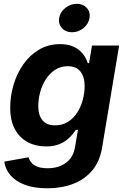

<svg xmlns="http://www.w3.org/2000/svg" viewBox="-20 -784 668 1019"><path d="M231.4 215.3Q160.2 215.3 111.1 196.5Q62 177.7 34.9 145.5Q7.8 113.3 2.9 73.7L131.8 50.8Q135.7 65.9 146.7 79.1Q157.7 92.3 178.5 100.6Q199.2 108.9 232.4 108.9Q291 108.9 329.8 80.3Q368.7 51.8 377.9 -2.4L394 -95.7L381.8 -94.7Q367.7 -71.8 346.7 -51.8Q325.7 -31.7 295.9 -19.3Q266.1 -6.8 225.1 -6.8Q169.4 -6.8 126.5 -30Q83.5 -53.2 58.8 -98.9Q34.2 -144.5 34.2 -212.4Q34.2 -274.4 52 -334.2Q69.8 -394 104 -442.9Q138.2 -491.7 187.5 -520.8Q236.8 -549.8 299.3 -549.8Q334 -549.8 359.6 -540.5Q385.3 -531.2 402.6 -515.9Q419.9 -500.5 430.4 -482.9Q440.9 -465.3 446.3 -448.2L452.6 -449.2L468.3 -542.5H612.3L522 -1.5Q509.8 73.2 469.2 121.1Q428.7 168.9 367.4 192.1Q306.2 215.3 231.4 215.3ZM272.5 -118.7Q311.5 -118.7 341.1 -137.5Q370.6 -156.2 390.1 -187Q409.7 -217.8 419.4 -254.6Q429.2 -291.5 429.2 -327.6Q429.2 -376.5 406.7 -404.5Q384.3 -432.6 339.8 -432.6Q302.2 -432.6 272.7 -413.6Q243.2 -394.5 223.1 -363Q203.1 -331.5 193.1 -294.2Q183.1 -256.8 183.1 -220.2Q183.1 -172.4 205.6 -145.5Q228 -118.7 272.5 -118.7ZM362.3 -612.8Q328.6 -612.8 308.8 -635Q289.1 -657.2 293.9 -688.5Q299.3 -720.2 326.7 -741.9Q354 -763.7 387.2 -763.7Q420.9 -763.7 440.7 -741.9Q460.4 -720.2 455.1 -688.5Q450.2 -657.2 422.9 -635Q395.5 -612.8 362.3 -612.8Z"/></svg>

Font: Inter 16pt
Style: Bold Italic
Weight: 700
Italic angle: -9.3988°
Version: Version 4.001;git-66647c0bb